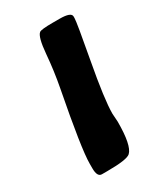

<svg xmlns="http://www.w3.org/2000/svg" viewBox="-135 -560 530 619"><g transform="rotate(-30 129.5 -251.0)"><path d="M78.1 0H58.6Q41.5 0 41.5 -31.7V-49.3Q41.5 -103.5 80.6 -306.2Q91.8 -364.7 96.9 -425.8Q102.1 -486.8 115.7 -497.1Q122.6 -502.4 165 -502.4H190.9Q233.9 -502.4 233.9 -486.3V-480.5Q233.9 -465.3 209.7 -334.7Q185.5 -204.1 185.5 -151.9L187.5 -121.6Q187.5 -33.2 165.5 -12.7Q151.9 0 78.1 0Z"/></g></svg>

Font: Averia Sans Libre
Style: Bold Italic
Weight: 700
Italic angle: -6.90001°
Version: Version 1.002